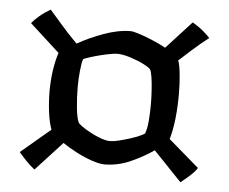

<svg xmlns="http://www.w3.org/2000/svg" viewBox="-42 -581 694 583"><g transform="rotate(5 305.0 -290.0)"><path d="M83 -46Q71 -55 56.5 -70Q42 -85 34 -95L124 -171Q116 -192 112 -224Q108 -256 108 -287Q108 -320 112.5 -350.5Q117 -381 125 -405L34 -488Q43 -499 57 -511Q71 -523 90 -534Q107 -515 128 -490.5Q149 -466 177 -438Q212 -458 256 -474Q300 -490 338 -490Q345 -490 362.5 -484.5Q380 -479 403 -469.5Q426 -460 446 -449L523 -533Q543 -521 556.5 -509.5Q570 -498 577 -490Q551 -470 526 -447.5Q501 -425 489 -414Q494 -402 497 -373Q500 -344 500 -312Q500 -272 496 -236.5Q492 -201 484 -174L577 -94Q572 -85 561 -74.5Q550 -64 540 -56Q530 -48 528 -46L442 -136Q412 -115 373 -97.5Q334 -80 293 -80Q278 -80 254.5 -88Q231 -96 207 -108.5Q183 -121 164 -134ZM304 -152Q315 -152 331 -156Q347 -160 363 -165Q379 -170 391.5 -175.5Q404 -181 408 -184Q414 -199 416 -224Q418 -249 418 -271Q418 -295 416.5 -317.5Q415 -340 412.5 -356Q410 -372 407 -378Q404 -384 385.5 -393.5Q367 -403 343.5 -410.5Q320 -418 303 -418Q296 -418 282 -415.5Q268 -413 252 -409Q236 -405 222 -400.5Q208 -396 201 -393Q197 -381 194.5 -356.5Q192 -332 192 -307Q192 -277 195 -246Q198 -215 204 -201Q206 -196 217.5 -188Q229 -180 245 -171.5Q261 -163 277 -157.5Q293 -152 304 -152Z"/></g></svg>

Font: Texturina Medium
Style: Regular
Weight: 500
Designer: Guillermo Torres Carreño
Foundry: Omnibus-Type
Version: Version 1.003